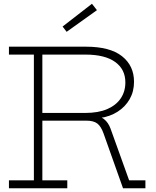

<svg xmlns="http://www.w3.org/2000/svg" viewBox="-20 -1000 830 1020"><path d="M465 -388Q508 -386 531.8 -367.8Q555.5 -349.5 567.5 -316L666 -42H752.5V0H633.5L530.5 -290Q517 -328.5 497 -343.8Q477 -359 439.5 -359H405ZM298 -710V-752H436Q564 -752 628 -701.5Q692 -651 692 -565.5Q692 -514 669 -473.5Q646 -433 605.2 -406.8Q564.5 -380.5 510.5 -373V-364L443.5 -359H198.5V-400H433Q502.5 -400 549.8 -420.5Q597 -441 621.5 -477.5Q646 -514 646 -562Q646 -632 591.5 -671Q537 -710 434 -710ZM27.5 -710V-752H337.5V-710H205V-42H337.5V0H27.5V-42H160V-710ZM468.5 -980 495 -946 334 -831 312.5 -859Z"/></svg>

Font: Hepta Slab Light
Style: Regular
Weight: 300
Designer: Michael LaGattuta
Foundry: Michael LaGattuta
Version: Version 1.102